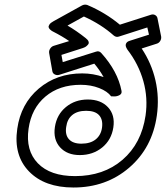

<svg xmlns="http://www.w3.org/2000/svg" viewBox="-20 -794 731 847"><path d="M56.2 -226.1Q71.8 -335.9 150.9 -403.1Q230 -470.2 342.8 -470.2Q391.1 -470.2 437 -454.1Q419.9 -484.9 396 -513.2L241.2 -463.9Q231 -460.9 221.7 -465.6Q212.4 -470.2 210.9 -480L196.8 -560.1Q195.3 -570.3 201.4 -579.6Q207.5 -588.9 216.8 -591.8L285.2 -612.8Q255.9 -633.3 211.9 -655.8Q210.4 -656.7 207.8 -658.2Q205.1 -659.7 200.4 -664.3Q195.8 -668.9 194.6 -673.8Q193.4 -678.7 198.2 -686Q203.1 -693.4 215.8 -700.2L341.8 -770Q353.5 -775.9 365.2 -772Q444.8 -738.3 508.8 -685.1L646 -729Q656.2 -732.4 664.8 -727.3Q673.3 -722.2 674.8 -712.9L690.9 -632.8Q692.4 -622.6 686.8 -613.3Q681.2 -604 670.9 -601.1L605 -580.1Q648.4 -515.1 665.8 -439.5Q683.1 -363.8 671.9 -284.2Q651.9 -142.1 550 -54.4Q448.2 33.2 304.2 33.2Q176.8 33.2 107.9 -37.8Q39.1 -108.9 56.2 -226.1ZM106 -226.1Q92.3 -130.4 147 -73.7Q201.7 -17.1 311 -17.1Q437 -17.1 520.5 -89.1Q604 -161.1 622.1 -284.2Q633.3 -361.8 612.3 -436.5Q591.3 -511.2 542 -575.2Q531.7 -590.8 535.4 -600.1Q539.1 -609.4 548.8 -612.8L559.1 -616.2L637.2 -641.1L629.9 -672.9L504.9 -632.8Q492.7 -628.4 481.9 -637.2Q426.8 -686.5 350.1 -721.2L277.8 -681.2Q317.4 -658.2 357.9 -626Q368.2 -618.2 370.6 -610.8Q373 -603.5 369.1 -598.4Q365.2 -593.3 360.1 -589.4Q355 -585.4 350.1 -584L345.2 -582L251 -551.8L256.8 -520L402.8 -565.9Q417 -571.3 426.8 -560.1Q499.5 -479.5 516.1 -393.1Q518.6 -380.4 507.1 -374.3Q495.6 -368.2 482.9 -368.7L470.2 -369.1Q454.1 -391.1 417.5 -405.5Q380.9 -419.9 335.9 -419.9Q241.7 -419.9 180.2 -367.9Q118.7 -315.9 106 -226.1ZM222.2 -233.9Q230.5 -288.6 270.8 -321.8Q311 -355 367.2 -355Q424.8 -355 456.5 -320.8Q488.3 -286.6 480 -231.9Q471.7 -176.8 430.7 -143.3Q389.6 -109.9 332 -109.9Q275.9 -109.9 244.9 -144.3Q213.9 -178.7 222.2 -233.9ZM272 -233.9Q266.6 -199.2 284.2 -179.7Q301.8 -160.2 338.9 -160.2Q378.9 -160.2 402.3 -179.2Q425.8 -198.2 430.2 -231.9Q434.6 -266.6 417 -285.9Q399.4 -305.2 359.9 -305.2Q321.3 -305.2 298.8 -286.6Q276.4 -268.1 272 -233.9Z"/></svg>

Font: Trueno Bold Outline
Style: Italic
Weight: 700
Width: 6
Designer: Julieta Ulanovsky
Foundry: Julieta Ulanovsky
Version: Version 3.001b | FøM Fix